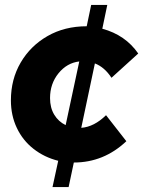

<svg xmlns="http://www.w3.org/2000/svg" viewBox="-20 -645 578 775"><path d="M192 110 215 4Q159 -10 115.5 -44Q72 -78 48 -128.5Q24 -179 24 -240Q24 -325 63.5 -392.5Q103 -460 172 -499.5Q241 -539 330 -539L348 -625H413L393 -529Q486 -504 538 -429L430 -331Q402 -374 363 -389L308 -129Q360 -133 408 -180L490 -75Q399 11 278 11L257 110ZM245 -140 300 -397Q250 -391 216 -349Q182 -307 182 -249Q182 -210 199 -182Q216 -154 245 -140Z"/></svg>

Font: Red Hat Display Black
Style: Italic
Weight: 900
Italic angle: -12°
Designer: Pentagram, MCKL
Foundry: Pentagram, MCKL
Version: Version 1.023; ttfautohint (v1.8.3)